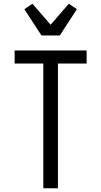

<svg xmlns="http://www.w3.org/2000/svg" viewBox="-20 -1004 540 1024"><path d="M211 0V-665H58V-735H442V-665H289V0ZM201 -815 110 -955 153 -984 250 -872 347 -984 390 -955 299 -815Z"/></svg>

Font: Iosevka Term
Style: Regular
Weight: 400
Monospace: yes
Designer: Belleve Invis
Foundry: Belleve Invis
Version: Version 30.0.1